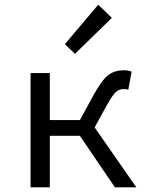

<svg xmlns="http://www.w3.org/2000/svg" viewBox="-20 -797 640 817"><path d="M110 0V-486H192V-286H361L560 0H469L320 -219H192V0ZM373 -237 301 -251 379 -394Q402 -435 420.5 -457.5Q439 -480 460 -489Q481 -498 508 -498Q526 -498 540 -492L526 -415Q521 -417 516.5 -417.5Q512 -418 506 -418Q487 -418 473 -405.5Q459 -393 436 -352ZM299 -568 256 -609 398 -777 456 -721Z"/></svg>

Font: Source Code Pro
Style: Regular
Weight: 400
Monospace: yes
Designer: Paul D. Hunt, Teo Tuominen
Foundry: Adobe Systems Incorporated
Version: Version 1.018;hotconv 1.0.116;makeotfexe 2.5.65601